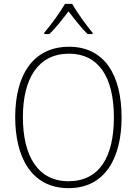

<svg xmlns="http://www.w3.org/2000/svg" viewBox="-20 -968 711 998"><path d="M355 -948H318C294 -906 243 -836 210 -798V-791H237C270 -823 308 -872 336 -909C365 -871 402 -824 435 -791H461V-798C432 -832 379 -905 355 -948ZM612 -358C612 -581 521 -725 339 -725C157 -725 59 -585 59 -359C59 -152 143 10 336 10C528 10 612 -149 612 -358ZM99 -359C99 -558 177 -689 339 -689C491 -689 572 -569 572 -358C572 -153 497 -26 336 -26C177 -26 99 -157 99 -359Z"/></svg>

Font: Noto Sans Thai SemCond ExtLt
Style: Regular
Weight: 200
Width: 4
Designer: Monotype Design Team
Foundry: Monotype Imaging Inc.
Version: Version 2.002